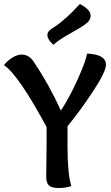

<svg xmlns="http://www.w3.org/2000/svg" viewBox="-29 -941 556 964"><path d="M399 -819Q381 -805 323.5 -773Q266 -741 239 -716Q209 -743 209 -765Q209 -778 219 -787.5Q229 -797 246 -807Q263 -817 298 -847.5Q333 -878 372 -921Q426 -893 426 -862Q426 -838 399 -819ZM503 -616Q503 -581 438.5 -483Q374 -385 310 -307V-203Q310 -70 329 -7Q301 3 267 3Q230 3 216.5 -10Q203 -23 203 -54Q203 -70 204 -133Q205 -196 205 -231V-303Q64 -565 -9 -614Q7 -635 32 -651Q57 -667 80 -667Q115 -667 139 -633Q213 -524 277 -386Q323 -457 363 -547Q403 -637 408 -672Q503 -668 503 -616Z"/></svg>

Font: Overlock
Style: Bold
Weight: 700
Designer: Dario Muhafara
Foundry: Dario Manuel Muhafara
Version: Version 1.001